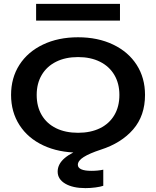

<svg xmlns="http://www.w3.org/2000/svg" viewBox="-20 -772 804 989"><path d="M381 77Q381 92 398.5 100Q416 108 450 108Q485 108 512 102V185Q498 190 472 193.5Q446 197 420 197Q355 197 316 174Q277 151 277 112Q277 73 313.5 42Q350 11 424 -14L423 13Q410 14 384 14Q282 14 203 -23Q124 -60 80.5 -127.5Q37 -195 37 -283Q37 -371 80 -438Q123 -505 201.5 -542.5Q280 -580 382 -580Q484 -580 562.5 -542.5Q641 -505 684 -438Q727 -371 727 -283Q727 -176 666 -105.5Q605 -35 499 -1Q441 18 411 37Q381 56 381 77ZM382 -88Q447 -88 495 -111.5Q543 -135 569 -179Q595 -223 595 -283Q595 -342 569 -386Q543 -430 495 -454Q447 -478 382 -478Q317 -478 269 -454Q221 -430 195 -386Q169 -342 169 -283Q169 -223 195 -179Q221 -135 269 -111.5Q317 -88 382 -88ZM166 -752H598V-666H166Z"/></svg>

Font: Unbounded Variable
Style: Regular
Weight: 400
Designer: Luke Prowse, Jean-Baptiste Morizot, Fátima Lázaro, Florian Runge
Foundry: NaN
Version: Version 1.600;FEAKit 1.0